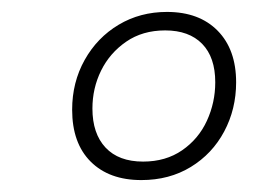

<svg xmlns="http://www.w3.org/2000/svg" viewBox="-20 -751 455 322"><path d="M217 -449Q163 -449 132 -480Q101 -511 101 -567Q101 -613 122 -650.5Q143 -688 179 -709.5Q215 -731 260 -731Q314 -731 345 -699.5Q376 -668 376 -613Q376 -568 356 -530.5Q336 -493 300 -471Q264 -449 217 -449ZM220 -480Q258 -480 285.5 -499Q313 -518 327 -548.5Q341 -579 341 -613Q341 -655 319 -677.5Q297 -700 257 -700Q219 -700 191.5 -681Q164 -662 149.5 -632.5Q135 -603 135 -569Q135 -527 157 -503.5Q179 -480 220 -480Z"/></svg>

Font: Bitter Light
Style: Italic
Weight: 300
Italic angle: -9°
Designer: Sol Matas, and Bitter project Authors
Foundry: Sol Matas
Version: Version 2.001